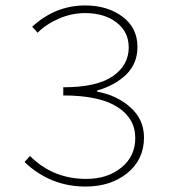

<svg xmlns="http://www.w3.org/2000/svg" viewBox="-20 -672 640 704"><path d="M294 12Q164 12 70 -78L90 -100Q174 -16 296 -16Q374 -16 425 -57.5Q476 -99 476 -166Q476 -238 410 -280Q344 -322 212 -322V-352Q335 -352 393.5 -392.5Q452 -433 452 -498Q452 -555 407.5 -589.5Q363 -624 292 -624Q243 -624 196.5 -604Q150 -584 118 -552L98 -574Q183 -652 292 -652Q374 -652 429 -611Q484 -570 484 -500Q484 -439 443 -399Q402 -359 336 -340V-336Q408 -323 458 -278.5Q508 -234 508 -168Q508 -87 447 -37.5Q386 12 294 12Z"/></svg>

Font: TypoPRO Source Code Pro
Style: Regular
Weight: 200
Monospace: yes
Designer: Paul D. Hunt, Teo Tuominen
Foundry: Adobe Systems Incorporated
Version: Version 2.010;PS 1.0;hotconv 1.0.84;makeotf.lib2.5.63406